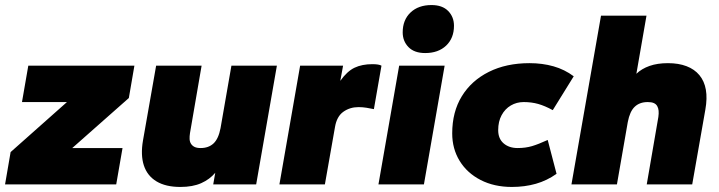

<svg xmlns="http://www.w3.org/2000/svg" viewBox="-32 -730 2848 760"><path d="M-12 0 10 -128 233 -326H55L80 -470H500L478 -342L254 -144H453L428 0Z M682 10Q624 10 587.5 -12Q551 -34 537.5 -75Q524 -116 534 -174L586 -470H766L720 -203Q718 -190 718.5 -179.5Q719 -169 724 -161Q729 -153 738 -148.5Q747 -144 762 -144Q794 -144 813.5 -162.5Q833 -181 841 -223L884 -470H1064L982 0H812L820 -46Q798 -20 764.5 -5Q731 10 682 10Z M1074 0 1156 -470H1326L1315 -410Q1342 -448 1371.5 -462Q1401 -476 1442 -476Q1455 -476 1464 -474.5Q1473 -473 1478 -470L1448 -298Q1434 -301 1418.5 -303.5Q1403 -306 1387 -306Q1353 -306 1327 -287.5Q1301 -269 1294 -227L1254 0Z M1466 0 1548 -470H1728L1646 0ZM1651 -520Q1608 -520 1585 -543.5Q1562 -567 1562 -602Q1562 -651 1593 -680.5Q1624 -710 1676 -710Q1719 -710 1742 -686.5Q1765 -663 1765 -628Q1765 -579 1734 -549.5Q1703 -520 1651 -520Z M1994 10Q1924 10 1870.5 -17.5Q1817 -45 1787.5 -93Q1758 -141 1758 -202Q1758 -287 1796 -349Q1834 -411 1903 -445.5Q1972 -480 2064 -480Q2115 -480 2159 -467.5Q2203 -455 2239 -428L2156 -294Q2125 -311 2098.5 -318.5Q2072 -326 2041 -326Q2013 -326 1990 -312.5Q1967 -299 1953.5 -274Q1940 -249 1940 -215Q1940 -181 1961.5 -162.5Q1983 -144 2017 -144Q2048 -144 2073.5 -151.5Q2099 -159 2136 -176L2171 -42Q2133 -15 2089 -2.5Q2045 10 1994 10Z M2230 0 2347 -668H2527L2487 -438Q2508 -458 2539 -469Q2570 -480 2612 -480Q2654 -480 2685.5 -468Q2717 -456 2736.5 -432.5Q2756 -409 2762 -375Q2768 -341 2760 -296L2708 0H2528L2574 -267Q2576 -281 2575 -291.5Q2574 -302 2569.5 -310Q2565 -318 2556 -322Q2547 -326 2532 -326Q2500 -326 2480.5 -307.5Q2461 -289 2453 -247L2410 0Z"/></svg>

Font: Gantari Black
Style: Italic
Weight: 900
Italic angle: -10°
Version: Version 1.000